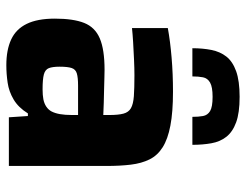

<svg xmlns="http://www.w3.org/2000/svg" viewBox="-105 -663 776 606"><g transform="rotate(90 283.0 -360.0)"><path d="M185.8 8Q137.5 8 104.8 -7.2Q72 -22.3 55.4 -56.2Q38.8 -90 38.8 -145Q38.8 -203.2 52.3 -237.5Q65.9 -271.9 101 -286.9Q136.2 -302 200.4 -302Q209.5 -302 225.8 -301.5Q242.2 -301 263.1 -300.5Q284.1 -300 304.8 -299.5Q325.6 -299 343 -298V-316.7Q343 -345.8 338.6 -361.8Q334.3 -377.9 321.4 -385.3Q308.6 -392.6 283.7 -394.5Q258.8 -396.3 217.7 -396.3Q195.4 -396.3 167.7 -395Q139.9 -393.7 113.5 -392.2Q87.1 -390.6 68.6 -388.6V-501.7Q110 -509.3 161.7 -513.6Q213.3 -518 269.6 -518Q333.6 -518 376.4 -509.8Q419.2 -501.7 445 -485.3Q470.8 -469 483.2 -443.8Q495.6 -418.7 499.7 -384.9Q503.8 -351.2 503.8 -308.2V0H350.2L346.2 -60H337.9Q319.2 -29.8 294 -15Q268.8 -0.1 241 3.9Q213.1 8 185.8 8ZM261.9 -106.4Q280.1 -106.4 293.4 -108.9Q306.6 -111.5 316.4 -118Q326.2 -124.5 331.6 -134.4Q337.4 -145.4 340.2 -161.3Q343 -177.3 343 -199.3V-218.4H250.3Q224.7 -218.4 211.8 -214.5Q198.9 -210.7 194.7 -198.2Q190.5 -185.6 190.5 -160.1Q190.5 -138.2 195 -126.3Q199.6 -114.5 215.1 -110.4Q230.6 -106.4 261.9 -106.4ZM285.7 -728.3Q336.2 -728.3 366.2 -717.3Q396.2 -706.3 411.8 -686.4Q427.4 -666.5 432.2 -639Q437.1 -611.6 437.1 -579.2H348.8Q348.8 -598.4 346.2 -612.8Q343.6 -627.2 330.6 -635.1Q317.5 -643 285.7 -643Q254.5 -643 240.7 -635.1Q226.8 -627.2 224 -612.8Q221.2 -598.4 221.2 -579.2H132.2Q132.2 -611.6 137.6 -639Q143 -666.5 158.5 -686.4Q174.1 -706.3 204.7 -717.3Q235.3 -728.3 285.7 -728.3Z"/></g></svg>

Font: Saira Thin
Style: Regular
Weight: 100
Designer: Hector Gatti with collaboration of the Omnibus-Type team
Foundry: Omnibus-Type
Version: Version 1.101